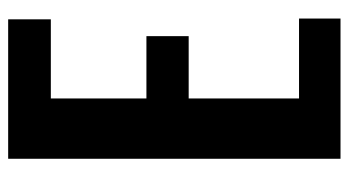

<svg xmlns="http://www.w3.org/2000/svg" viewBox="-211 -639 850 468"><g transform="rotate(-90 214.0 -405.0)"><path d="M61 0V-810.1H400.9V-706.1H208V-473.1H359.9V-370.1H208V-101.1H402.8V0Z"/></g></svg>

Font: Oswald Medium
Style: Regular
Weight: 500
Designer: Vernon Adams
Foundry: Vernon Adams
Version: Version 4.103